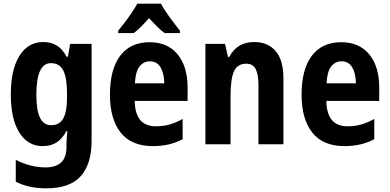

<svg xmlns="http://www.w3.org/2000/svg" viewBox="-20 -786 2122 1046"><path d="M215 -557Q259 -557 289.5 -538Q320 -519 343 -477H350L362 -547H479V-18Q479 107 420 173.5Q361 240 232 240Q136 240 66 204V85Q147 126 228 126Q283 126 312.5 99.5Q342 73 342 15V4Q342 -11 343.5 -32.5Q345 -54 347 -72H342Q320 -31 289 -10.5Q258 10 212 10Q132 10 85.5 -63.5Q39 -137 39 -271Q39 -407 86 -482Q133 -557 215 -557ZM257 -442Q178 -442 178 -269Q178 -185 198 -144.5Q218 -104 259 -104Q304 -104 324.5 -140.5Q345 -177 345 -252V-278Q345 -363 324.5 -402.5Q304 -442 257 -442Z M795 -556Q893 -556 947.5 -490Q1002 -424 1002 -309V-236H714Q716 -98 829 -98Q869 -98 903 -107.5Q937 -117 975 -138V-28Q907 10 812 10Q696 10 637.5 -63.5Q579 -137 579 -270Q579 -409 635 -482.5Q691 -556 795 -556ZM797 -452Q762 -452 740 -423.5Q718 -395 715 -332H875Q874 -387 854.5 -419.5Q835 -452 797 -452ZM857 -766Q875 -732 904 -692.5Q933 -653 960 -619V-606H876Q856 -621 835.5 -641.5Q815 -662 792 -687Q769 -661 748.5 -640.5Q728 -620 709 -606H624V-619Q640 -638 660.5 -665Q681 -692 699 -719Q717 -746 728 -766Z M1365 -557Q1440 -557 1482 -507.5Q1524 -458 1524 -360V0H1388V-322Q1388 -380 1373 -409.5Q1358 -439 1322 -439Q1273 -439 1254.5 -397Q1236 -355 1236 -261V0H1099V-547H1206L1222 -476H1229Q1271 -557 1365 -557Z M1839 -556Q1937 -556 1991.5 -490Q2046 -424 2046 -309V-236H1758Q1760 -98 1873 -98Q1913 -98 1947 -107.5Q1981 -117 2019 -138V-28Q1951 10 1856 10Q1740 10 1681.5 -63.5Q1623 -137 1623 -270Q1623 -409 1679 -482.5Q1735 -556 1839 -556ZM1841 -452Q1806 -452 1784 -423.5Q1762 -395 1759 -332H1919Q1918 -387 1898.5 -419.5Q1879 -452 1841 -452Z"/></svg>

Font: Noto Sans Myanmar UI Condensed
Style: Bold
Weight: 700
Width: 3
Designer: Monotype Design Team
Foundry: Monotype Imaging Inc.
Version: Version 2.103; ttfautohint (v1.8.4.7-5d5b)